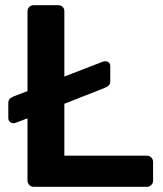

<svg xmlns="http://www.w3.org/2000/svg" viewBox="-20 -720 629 740"><path d="M110 0Q100 0 93 -7Q86 -14 86 -24V-264L44 -248Q36 -245 32 -245Q24 -245 18 -250.5Q12 -256 12 -265V-321Q12 -333 17 -338.5Q22 -344 34 -349L86 -369V-676Q86 -687 93 -693.5Q100 -700 110 -700H204Q215 -700 221.5 -693.5Q228 -687 228 -676V-425L373 -481Q381 -484 386 -484Q394 -484 399.5 -479Q405 -474 405 -465V-409Q405 -397 400 -391.5Q395 -386 383 -381L228 -320V-120H546Q556 -120 563 -113Q570 -106 570 -96V-24Q570 -14 563 -7Q556 0 546 0Z"/></svg>

Font: Rubik AZ
Style: Regular
Weight: 500
Designer: Hubert and Fischer
Foundry: Hubert & Fischer
Version: Version 2.000